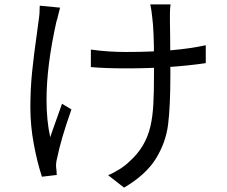

<svg xmlns="http://www.w3.org/2000/svg" viewBox="-20 -800 1040 879"><path d="M758 -703Q758 -658 759 -629Q760 -546 760 -459Q760 -312 749.5 -229.5Q739 -147 693.5 -73.5Q648 0 548 59L475 2Q500 -8 527.5 -25.5Q555 -43 572 -60Q611 -95 634.5 -135Q658 -175 669 -223Q679 -267 682 -322Q685 -377 685 -459V-527Q685 -662 677 -720Q675 -742 673 -753L668 -780H761Q758 -763 758 -737Q758 -711 758 -703ZM557 -562Q783 -562 922 -593V-511Q760 -487 558 -487Q459 -487 396 -493V-573Q475 -562 557 -562ZM247 -733Q243 -714 238 -700Q193 -498 193 -343Q193 -247 210 -172Q221 -204 223 -210Q258 -309 264 -325L307 -299Q258 -160 242 -78Q235 -53 237 -33L239 -16Q239 -4 240 1L172 9Q151 -54 135 -139Q119 -224 119 -308Q119 -392 127 -471Q135 -550 149 -647L157 -707Q162 -737 162 -774L255 -765Q255 -765 247 -733Z"/></svg>

Font: Merged Yaku Han JP
Style: Regular
Weight: 400
Designer: Ryoko NISHIZUKA 西塚涼子 (kana, bopomofo & ideographs); Paul D. Hunt (Latin, Greek & Cyrillic); Sandoll Communications 산돌커뮤니
Foundry: Adobe
Version: Version 2.004